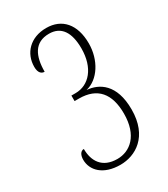

<svg xmlns="http://www.w3.org/2000/svg" viewBox="-182 -809 793 904"><g transform="rotate(-30 214.5 -357.5)"><path d="M201 9C282 9 376 -43 376 -191C376 -329 303 -371 238 -376C307 -392 357 -471 357 -561C357 -665 304 -724 219 -724C132 -724 79 -667 79 -593C79 -560 94 -549 110 -549C110 -633 137 -694 217 -694C283 -694 315 -645 315 -558C315 -452 259 -389 186 -389H163V-359H187C287 -359 335 -300 335 -192C335 -73 271 -22 202 -22C120 -22 88 -76 88 -142C70 -142 60 -124 60 -99C60 -42 107 9 201 9Z"/></g></svg>

Font: Noto Serif Tamil ExtraCondensed ExtraLight
Style: Regular
Weight: 200
Width: 2
Designer: Indian Type Foundry, Tom Grace, and the Monotype Design Team
Foundry: Monotype Imaging Inc.
Version: Version 2.004